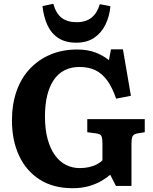

<svg xmlns="http://www.w3.org/2000/svg" viewBox="-20 -978 807 1012"><path d="M362 14Q261 14 189.5 -31.5Q118 -77 80.5 -157.5Q43 -238 43 -343Q43 -428 67 -497Q91 -566 137 -615Q183 -664 246 -690.5Q309 -717 386 -717Q442 -717 482.5 -701.5Q523 -686 554 -661L565 -718H628L670 -473L592 -458Q572 -517 545 -554Q518 -591 482.5 -608Q447 -625 399 -625Q355 -625 321 -608Q287 -591 264 -557.5Q241 -524 229 -475.5Q217 -427 217 -364Q217 -296 231 -245Q245 -194 269.5 -160Q294 -126 327.5 -109Q361 -92 400 -92Q426 -92 448.5 -97Q471 -102 489 -111Q507 -120 520 -133V-224Q520 -248 515 -260Q510 -272 487 -275L440 -281V-350H743V-281L705 -275Q684 -271 678.5 -259.5Q673 -248 673 -222V2H591L561 -57Q544 -42 516.5 -25.5Q489 -9 450.5 2.5Q412 14 362 14ZM382 -753Q325 -753 287.5 -777.5Q250 -802 230 -845.5Q210 -889 204 -946L261 -958Q275 -907 305 -884Q335 -861 384 -861Q433 -861 463 -885.5Q493 -910 506 -956L562 -945Q557 -891 535.5 -847.5Q514 -804 476 -778.5Q438 -753 382 -753Z"/></svg>

Font: Literata 18pt
Style: Bold
Weight: 700
Designer: Latin by Veronika Burian and Jose Scaglione. Greek by Irene Vlachou. Cyrillic by Vera Evstafieva.
Foundry: TypeTogether
Version: Version 3.103;gftools[0.9.29]